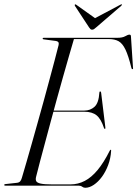

<svg xmlns="http://www.w3.org/2000/svg" viewBox="-25 -879 650 909"><path d="M210 -355.5H374.5Q402.5 -355.5 422.5 -373.5Q442.5 -391.5 445.5 -441Q445.5 -443 446.5 -444.5Q447.5 -446 449 -446Q451 -446 452.2 -444.5Q453.5 -443 454 -438.5L473.5 -278.5Q474 -273.5 474 -271.8Q474 -270 472 -269Q470.5 -268.5 469.5 -269.2Q468.5 -270 467.5 -272.5Q453.5 -315.5 432.5 -332.8Q411.5 -350 374 -350H208.5ZM348 0H0.5Q-2 0 -3.5 -0.8Q-5 -1.5 -5 -3Q-5 -5 -3.5 -6.2Q-2 -7.5 1 -7.5L55 -13.5Q65 -14.5 70.2 -20.2Q75.5 -26 78.5 -37Q88 -69 100.2 -111Q112.5 -153 126 -201.2Q139.5 -249.5 154 -300.8Q168.5 -352 182.5 -403.2Q196.5 -454.5 209.5 -502.8Q222.5 -551 233.5 -592.5Q244.5 -634 252.5 -666Q254.5 -675.5 250.8 -679.8Q247 -684 240 -685L183.5 -692.5Q179 -693 178 -694Q177 -695 177 -696.5Q177 -698.5 178.2 -699.2Q179.5 -700 181.5 -700H529.5Q555 -700 567.8 -707.5Q580.5 -715 588 -715Q595 -715 595 -706L604.5 -560.5Q605.5 -556 605 -553.8Q604.5 -551.5 602.5 -551.5Q601 -551.5 599.5 -552.8Q598 -554 597 -558Q583 -615 569 -644.2Q555 -673.5 536.5 -683.8Q518 -694 491.5 -694H325Q313.5 -655 300 -608.2Q286.5 -561.5 272 -510Q257.5 -458.5 243 -405.8Q228.5 -353 214.5 -301Q200.5 -249 187.8 -201.5Q175 -154 164.2 -113.5Q153.5 -73 146 -42.5Q142.5 -29.5 146.5 -21.5Q150.5 -13.5 167.5 -9.8Q184.5 -6 220 -6H308.5Q344.5 -6 376.2 -22.5Q408 -39 437.2 -74.2Q466.5 -109.5 494.5 -165.5Q497 -170 499 -170Q502 -170 501 -164Q499 -129.5 487.2 -98Q475.5 -66.5 457.8 -42.2Q440 -18 419.2 -4Q398.5 10 378.5 10Q370.5 10 364 5Q357.5 0 348 0ZM433.5 -787 336 -856.5Q332 -859.5 330 -858Q329 -857.5 328.8 -855.8Q328.5 -854 329.5 -851.5L396.5 -749.5Q400.5 -744 403.2 -741.2Q406 -738.5 411 -738.5Q416 -738.5 420.2 -741.2Q424.5 -744 430.5 -749.5L549 -851.5Q551.5 -854 552.2 -855.8Q553 -857.5 552 -858Q551 -859 549.2 -858.2Q547.5 -857.5 544.5 -856.5L413.5 -787Z"/></svg>

Font: Fraunces 120pt Light
Style: Italic
Weight: 300
Italic angle: -16°
Version: Version 1.000;[b76b70a41]